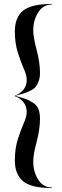

<svg xmlns="http://www.w3.org/2000/svg" viewBox="-20 -800 312 970"><path d="M242 150Q138 150 96.5 115.5Q55 81 55 10Q55 -49 70 -96.5Q85 -144 100 -177.5Q115 -211 115 -235Q115 -264 97.5 -285Q80 -306 55 -314V-317Q80 -325 97.5 -346Q115 -367 115 -396Q115 -420 100 -453.5Q85 -487 70 -534.5Q55 -582 55 -641Q55 -712 96.5 -746Q138 -780 242 -780V-777Q198 -777 173 -737.5Q148 -698 148 -647Q148 -612 165 -548Q182 -484 182 -431Q182 -407 175 -389Q168 -371 159.5 -360.5Q151 -350 131 -340.5Q111 -331 98.5 -327.5Q86 -324 57 -316Q92 -306 108.5 -300.5Q125 -295 145.5 -282Q166 -269 174 -249.5Q182 -230 182 -200Q182 -147 165 -83Q148 -19 148 16Q148 68 173 107.5Q198 147 242 147Z"/></svg>

Font: Bodoni* 72
Style: Regular
Weight: 400
Version: Version 1.003